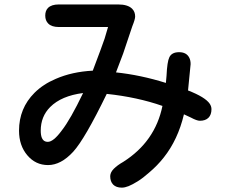

<svg xmlns="http://www.w3.org/2000/svg" viewBox="-20 -777 1040 872"><path d="M839.8 -514.6Q845.7 -502.9 845.7 -486.3V-485.4L834 -366.2Q912.1 -335.9 932.6 -305.7Q940.4 -293.9 940.4 -281.2Q940.4 -255.9 926.8 -242.2Q913.1 -228.5 887.7 -228.5Q874 -228.5 846.7 -243.2L815.4 -257.8Q788.1 -142.6 723.6 -61.5Q695.3 -25.4 657.2 6.8Q629.9 31.2 605.5 46.4Q581.1 61.5 564 68.4Q546.9 75.2 533.2 75.2Q507.8 75.2 494.1 61.5Q480.5 47.9 480.5 22.5Q481.4 4.9 497.1 -10.7Q512.7 -26.4 540 -42Q684.6 -133.8 717.8 -295.9Q603.5 -335.9 464.8 -350.6Q365.2 -145.5 312.5 -87.9Q256.8 -27.3 198.2 -27.3Q141.6 -27.3 104 -71.8Q66.4 -116.2 66.4 -183.6Q66.4 -285.2 136.7 -355.5Q175.8 -394.5 233.4 -418.9Q307.6 -451.2 401.4 -456.1Q444.3 -569.3 455.1 -601.6L470.7 -654.3H247.1Q214.8 -654.3 199.2 -669.9Q185.5 -683.6 185.5 -706.1Q185.5 -728.5 198.2 -741.2Q213.9 -756.8 247.1 -756.8H516.6Q560.5 -756.8 580.1 -737.3Q593.8 -723.6 593.8 -702.1Q593.8 -689.5 581.1 -658.2L539.1 -533.2L506.8 -448.2Q618.2 -436.5 733.4 -400.4L736.3 -432.6Q739.3 -497.1 749 -516.6Q759.8 -540 793.5 -540Q827.1 -540 839.8 -514.6ZM165 -183.6Q165 -142.6 185.5 -134.8Q190.4 -132.8 197.3 -132.8Q222.7 -132.8 260.7 -184.6Q299.8 -234.4 357.4 -354.5Q258.8 -341.8 208 -291Q165 -248 165 -183.6Z"/></svg>

Font: FakePearl
Style: SemiBold
Weight: 400
Version: Version 1.2